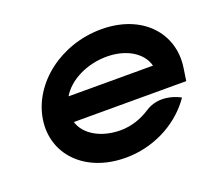

<svg xmlns="http://www.w3.org/2000/svg" viewBox="-88 -577 782 703"><g transform="rotate(-20 302.5 -225.5)"><path d="M292 11C397 11 492 -38 549 -111L560 -126L545 -133C544 -133 481 -164 424 -126C390 -104 351 -90 308 -90C232 -90 172 -126 157 -177H595L602 -224C623 -356 526 -462 367 -462C208 -462 75 -357 54 -226C33 -95 133 11 292 11ZM351 -361C428 -361 486 -325 500 -272H171C201 -324 273 -361 351 -361Z"/></g></svg>

Font: Charger Pro
Style: BlkExtObl
Weight: 900
Designer: Jasper
Foundry: Cannot Into Space Fonts
Version: Version 1.09